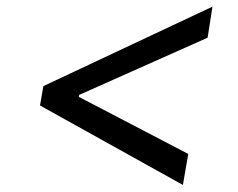

<svg xmlns="http://www.w3.org/2000/svg" viewBox="-20 -565 699 563"><path d="M603 -545.5 107.2 -312.5 97.3 -255.7 516.3 -22.7 532 -113.6 211.3 -280.9 212 -286.6 588.8 -454.5Z"/></svg>

Font: Riot Sans 2.0
Style: Italic
Weight: 400
Italic angle: -9.39999°
Designer: Rasmus Andersson
Foundry: rsms
Version: Version 3.006;hotconv 1.0.109;makeotfexe 2.5.65596